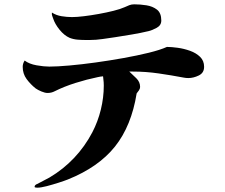

<svg xmlns="http://www.w3.org/2000/svg" viewBox="-20 -780 1040 888"><path d="M924 -471Q924 -443 899.5 -431Q875 -419 851 -419Q846 -419 840.5 -419.5Q835 -420 830 -421Q772 -432 713 -440.5Q654 -449 595 -449Q591 -449 586.5 -449Q582 -449 578 -449Q593 -435 610.5 -418Q628 -401 628 -378Q628 -370 622.5 -362Q617 -354 612 -348Q588 -198 512 -102.5Q436 -7 294 50Q279 56 251 65Q223 74 196 81Q169 88 153 88Q152 88 146 87.5Q140 87 140 84Q140 79 144 75.5Q148 72 152 71Q166 63 180.5 56Q195 49 209 41Q273 3 323 -50Q373 -103 407 -168Q433 -218 446.5 -273.5Q460 -329 460 -384Q460 -392 459.5 -399.5Q459 -407 458 -414Q458 -420 457 -424Q457 -427 456 -427Q451 -427 443.5 -425.5Q436 -424 431 -423Q382 -413 329.5 -396.5Q277 -380 233 -358Q218 -350 200 -350Q188 -350 171.5 -357Q155 -364 145 -371Q121 -390 103 -414.5Q85 -439 85 -471Q85 -486 94 -500Q115 -484 149 -478Q183 -472 208 -472Q244 -472 300.5 -477Q357 -482 422 -491Q487 -500 551 -511.5Q615 -523 668 -536Q721 -549 752 -563Q773 -563 802 -559Q831 -555 859 -545Q887 -535 905.5 -517Q924 -499 924 -471ZM726 -685Q726 -663 705 -651.5Q684 -640 667 -636Q629 -627 590 -620.5Q551 -614 513 -608Q485 -604 454.5 -599.5Q424 -595 395 -595H378Q359 -595 339.5 -596.5Q320 -598 302 -605Q277 -616 255.5 -642.5Q234 -669 226 -694Q224 -700 221.5 -706.5Q219 -713 220 -720V-722Q240 -709 265 -705Q290 -701 313 -701Q335 -701 368 -705Q401 -709 437 -715.5Q473 -722 505 -730Q537 -738 557 -747Q568 -752 578 -756Q588 -760 601 -760Q628 -760 657 -755.5Q686 -751 706 -735.5Q726 -720 726 -685Z"/></svg>

Font: Kaisei Tokumin ExtraBold
Style: Regular
Weight: 800
Designer: Font-Kai, 金井和夫
Foundry: KAZUO KANAI
Version: Version 5.003